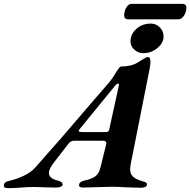

<svg xmlns="http://www.w3.org/2000/svg" viewBox="-86 -968 984 993"><path d="M-66 -8Q-66 -28 -37 -33Q-1 -41 36 -58.5Q73 -76 95 -100Q234 -256 374 -421L476 -539Q496 -562 515 -595Q517 -598 523 -607Q529 -616 532.5 -620Q536 -624 539 -624Q593 -624 627 -645Q633 -649 645.5 -657Q658 -665 666 -669Q674 -673 680 -673Q692 -673 692 -646Q692 -637 688 -613L589 -114Q587 -98 587 -93Q587 -69 601.5 -55Q616 -41 647 -32Q662 -28 668 -24.5Q674 -21 674 -12Q674 -5 664 -1Q654 3 643 3Q625 3 571 1Q529 -2 491 -2Q471 -2 417 0Q361 2 342 2Q333 2 327.5 -1.5Q322 -5 323 -12Q323 -20 331 -26Q339 -32 350 -34Q388 -42 407 -56Q426 -70 433 -100L463 -221L464 -227Q464 -240 447 -240H295Q279 -240 266 -222L197 -133Q167 -96 167 -73Q167 -45 213 -34Q238 -28 238 -12Q237 -6 227.5 -2Q218 2 206 2L149 1Q111 -1 91 -1Q71 -1 54 0Q37 1 24 2Q-10 5 -43 5Q-55 5 -60.5 2Q-66 -1 -66 -8ZM461 -285Q469 -285 473.5 -288Q478 -291 479 -299L527 -518Q529 -525 529 -530.5Q529 -536 525 -536Q520 -536 512 -528L329 -304Q321 -294 321 -291Q321 -285 341 -285ZM589 -753Q589 -791 619 -818.5Q649 -846 694 -846Q722 -846 741 -826Q760 -806 760 -780Q760 -746 728 -719.5Q696 -693 655 -693Q628 -693 608.5 -711.5Q589 -730 589 -753ZM556 -886Q556 -911 567.5 -929.5Q579 -948 593 -948H859Q868 -948 873 -942.5Q878 -937 878 -930Q878 -906 865.5 -887Q853 -868 837 -868H576Q567 -868 561.5 -873.5Q556 -879 556 -886Z"/></svg>

Font: EB Garamond
Style: Bold Italic
Weight: 700
Italic angle: -17.2°
Designer: Georg Duffner and Octavio Pardo
Foundry: Georg Duffner
Version: Version 1.000